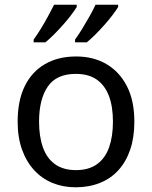

<svg xmlns="http://www.w3.org/2000/svg" viewBox="-20 -786 645 816"><path d="M551 -269Q551 -202 533.5 -150.5Q516 -99 483.5 -63Q451 -27 404.5 -8.5Q358 10 301 10Q248 10 203 -8.5Q158 -27 125 -63Q92 -99 73.5 -150.5Q55 -202 55 -269Q55 -358 85 -419.5Q115 -481 171 -513.5Q227 -546 304 -546Q377 -546 432.5 -513.5Q488 -481 519.5 -419.5Q551 -358 551 -269ZM146 -269Q146 -206 162.5 -159.5Q179 -113 214 -88Q249 -63 303 -63Q357 -63 392 -88Q427 -113 443.5 -159.5Q460 -206 460 -269Q460 -333 443 -378Q426 -423 391.5 -447.5Q357 -472 302 -472Q220 -472 183 -418Q146 -364 146 -269ZM482 -756Q474 -743 459 -723Q444 -703 424.5 -681Q405 -659 385.5 -639.5Q366 -620 349 -606H299V-618Q313 -637 329 -663Q345 -689 360.5 -716.5Q376 -744 386 -766H482ZM306 -756Q298 -743 283 -723Q268 -703 248.5 -681Q229 -659 209.5 -639.5Q190 -620 173 -606H123V-618Q137 -637 153 -663Q169 -689 184 -716.5Q199 -744 210 -766H306Z"/></svg>

Font: Noto Sans Sinhala
Style: Regular
Weight: 400
Designer: Jelle Bosma - Monotype Design Team
Foundry: Monotype Imaging Inc.
Version: Version 2.006